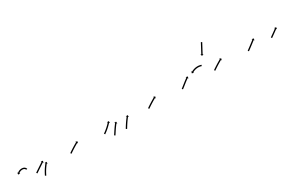

<svg xmlns="http://www.w3.org/2000/svg" viewBox="135 -1660 4235 2790"><g transform="rotate(-30 2253.0 -264.5)"><path d="M212 -207.3C212 -207.1 212 -206.9 212 -206.7L232 -207.3C232 -207.7 232 -208.2 231.9 -208.6C231.9 -208.6 231.9 -208.7 231.9 -208.9C231.9 -209 231.9 -209.2 231.9 -209.2C231.7 -210.7 231.3 -212.3 230.9 -213.9C230.9 -213.9 230.9 -214 230.9 -214.2C230.8 -214.4 230.8 -214.5 230.8 -214.5C230 -217 228.9 -219.4 227.8 -221.8C227.8 -221.8 227.7 -222 227.7 -222.1C227.6 -222.2 227.5 -222.4 227.5 -222.4C225.8 -225.4 223.9 -228.3 221.8 -231.1C221.8 -231.1 221.7 -231.2 221.6 -231.4C221.4 -231.5 221.3 -231.6 221.3 -231.6C218.6 -234.8 215.6 -237.6 212.5 -240.3C212.5 -240.3 212.3 -240.4 212.2 -240.6C212 -240.7 211.8 -240.8 211.8 -240.8C208.1 -243.5 204.1 -245.9 199.9 -248C199.9 -248 199.8 -248.1 199.6 -248.2C199.4 -248.2 199.2 -248.3 199.2 -248.3C194.6 -250.2 189.8 -251.8 185 -253C185 -253 184.8 -253.1 184.7 -253.1C184.5 -253.1 184.3 -253.2 184.3 -253.2C179.2 -254.1 174 -254.7 168.7 -255C168.7 -255 168.6 -255 168.5 -255C168.4 -255 168.2 -255 168.2 -255C162.9 -255 157.6 -254.8 152.3 -254.4C152.3 -254.4 152.2 -254.4 152.1 -254.4C152 -254.4 151.9 -254.3 151.9 -254.3C146.8 -253.7 141.7 -252.8 136.7 -251.7C136.7 -251.7 136.6 -251.6 136.5 -251.6C136.4 -251.6 136.3 -251.6 136.3 -251.6C131.7 -250.3 127.1 -248.8 122.6 -247.2C122.6 -247.2 122.5 -247.1 122.4 -247.1C122.3 -247 122.2 -247 122.2 -247C118.3 -245.3 114.4 -243.5 110.6 -241.5C110.6 -241.5 110.5 -241.5 110.4 -241.4C110.3 -241.4 110.2 -241.4 110.2 -241.4C107.1 -239.6 104 -237.7 100.9 -235.7C100.9 -235.7 100.9 -235.7 100.8 -235.6C100.8 -235.6 100.7 -235.5 100.7 -235.5C98.4 -233.9 96.1 -232.3 93.9 -230.6C93.9 -230.6 93.8 -230.6 93.8 -230.5C93.8 -230.5 93.7 -230.5 93.7 -230.5C92.3 -229.4 90.9 -228.2 89.5 -227.1C89.5 -227.1 89.5 -227 89.5 -227C89.4 -227 89.4 -227 89.4 -227C88.9 -226.6 88.5 -226.2 88 -225.8L79.4 -235.8L77 -203.1L109.7 -200.7L101.1 -210.6C101.5 -211 102 -211.4 102.4 -211.8C102.4 -211.8 102.4 -211.8 102.4 -211.8C102.4 -211.7 102.3 -211.7 102.3 -211.7C103.6 -212.8 104.9 -213.8 106.1 -214.8C106.1 -214.8 106.1 -214.8 106.1 -214.7C106 -214.7 106 -214.7 106 -214.7C108 -216.2 110 -217.7 112.1 -219.1C112.1 -219.1 112 -219.1 112 -219C111.9 -219 111.9 -218.9 111.9 -218.9C114.5 -220.7 117.3 -222.4 120.1 -224C120.1 -224 120 -223.9 119.9 -223.9C119.9 -223.8 119.8 -223.8 119.8 -223.8C123.1 -225.5 126.6 -227.1 130 -228.6C130 -228.6 129.9 -228.5 129.8 -228.5C129.7 -228.5 129.6 -228.4 129.6 -228.4C133.5 -229.9 137.5 -231.2 141.6 -232.3C141.6 -232.3 141.5 -232.2 141.4 -232.2C141.2 -232.2 141.1 -232.2 141.1 -232.2C145.5 -233.2 150 -233.9 154.4 -234.5C154.4 -234.5 154.3 -234.5 154.2 -234.5C154.1 -234.5 154 -234.5 154 -234.5C158.7 -234.8 163.4 -235 168.1 -235C168.1 -235 168 -235 167.9 -235C167.7 -235 167.6 -235 167.6 -235C172 -234.8 176.4 -234.3 180.8 -233.5C180.8 -233.5 180.6 -233.5 180.4 -233.5C180.3 -233.6 180.1 -233.6 180.1 -233.6C184 -232.6 187.9 -231.4 191.6 -229.8C191.6 -229.8 191.4 -229.9 191.2 -230C191.1 -230.1 190.9 -230.2 190.9 -230.2C194.1 -228.5 197.2 -226.7 200.2 -224.6C200.2 -224.6 200 -224.7 199.9 -224.8C199.7 -224.9 199.6 -225 199.6 -225C201.9 -223 204.2 -220.8 206.3 -218.5C206.3 -218.5 206.2 -218.6 206.1 -218.7C205.9 -218.9 205.8 -219 205.8 -219C207.4 -217 208.8 -214.9 210.1 -212.6C210.1 -212.6 210 -212.8 209.9 -212.9C209.8 -213.1 209.7 -213.2 209.7 -213.2C210.5 -211.7 211.2 -210 211.7 -208.4C211.7 -208.4 211.7 -208.5 211.6 -208.7C211.6 -208.8 211.5 -209 211.5 -209C211.7 -208.3 211.9 -207.5 212 -206.7C212 -206.7 212 -206.9 212 -207C212 -207.1 212 -207.3 212 -207.3Z M317.6 -95.4C317.1 -95 316.5 -94.6 316 -94.2L327.4 -77.8C328 -78.2 328.5 -78.6 329.1 -79C330.6 -80 332.1 -81.1 333.7 -82.2L333.7 -82.2L333.7 -82.2C336.1 -83.8 338.5 -85.5 340.9 -87.1L340.9 -87.1L340.9 -87.1C344 -89.2 347.1 -91.4 350.2 -93.5L350.2 -93.5L350.2 -93.5C353.9 -96 357.6 -98.5 361.3 -101L361.3 -101L361.3 -101C365.5 -103.8 369.6 -106.5 373.8 -109.3C378.2 -112.3 382.6 -115.2 387.1 -118.2C391.6 -121.2 396.2 -124.3 400.8 -127.3C405.4 -130.4 410 -133.4 414.6 -136.5C419 -139.4 423.4 -142.4 427.9 -145.3C432 -148.1 436.2 -150.9 440.3 -153.6C444 -156.1 447.7 -158.6 451.4 -161.1C454.6 -163.2 457.7 -165.3 460.8 -167.4C463.2 -169 465.7 -170.6 468.1 -172.3C469.6 -173.3 471.2 -174.4 472.7 -175.4C473.3 -175.8 473.8 -176.1 474.4 -176.5L481.7 -165.6L488 -197.8L455.8 -204L463.2 -193.1C462.6 -192.7 462.1 -192.3 461.5 -192C460 -190.9 458.4 -189.9 456.9 -188.8C454.5 -187.2 452.1 -185.6 449.7 -184C446.5 -181.9 443.4 -179.8 440.3 -177.7C436.6 -175.2 432.9 -172.7 429.2 -170.3C425.1 -167.5 420.9 -164.7 416.8 -162C412.3 -159 407.9 -156.1 403.5 -153.1C398.9 -150.1 394.3 -147 389.7 -144C385.1 -140.9 380.6 -137.9 376 -134.8C371.5 -131.9 367.1 -128.9 362.6 -125.9C358.5 -123.2 354.3 -120.4 350.2 -117.6L350.2 -117.6L350.2 -117.6C346.4 -115.1 342.7 -112.6 339 -110.1L339 -110L339 -110C335.9 -107.9 332.7 -105.8 329.6 -103.6L329.6 -103.6L329.6 -103.6C327.1 -102 324.7 -100.3 322.3 -98.6L322.3 -98.6L322.3 -98.6C320.7 -97.5 319.2 -96.4 317.6 -95.4ZM405.9 4.2C405.6 4.7 405.4 5.2 405.2 5.7L423.2 14.4C423.4 13.9 423.7 13.3 423.9 12.8L423.9 12.8L424 12.8C424.8 11.1 425.6 9.4 426.4 7.7L426.4 7.7L426.4 7.7C427.6 5.1 428.9 2.4 430.2 -0.2C430.2 -0.2 430.2 -0.2 430.2 -0.2C430.2 -0.2 430.2 -0.1 430.2 -0.1C431.9 -3.5 433.6 -6.9 435.3 -10.3C435.3 -10.3 435.3 -10.3 435.3 -10.3C435.3 -10.3 435.3 -10.3 435.3 -10.3C437.4 -14.2 439.5 -18.2 441.6 -22.2C441.6 -22.2 441.6 -22.2 441.6 -22.1C441.6 -22.1 441.5 -22.1 441.5 -22.1C443.9 -26.5 446.4 -30.9 448.8 -35.3C448.8 -35.3 448.8 -35.3 448.8 -35.2C448.8 -35.2 448.8 -35.2 448.8 -35.2C451.5 -39.9 454.2 -44.5 456.9 -49.1C456.9 -49.1 456.9 -49.1 456.9 -49.1C456.9 -49.1 456.9 -49 456.9 -49C459.7 -53.8 462.6 -58.5 465.5 -63.2C465.5 -63.2 465.5 -63.2 465.5 -63.2C465.5 -63.1 465.5 -63.1 465.5 -63.1C468.5 -67.8 471.5 -72.5 474.5 -77.1C474.5 -77.1 474.5 -77.1 474.5 -77.1C474.5 -77 474.5 -77 474.5 -77C477.5 -81.5 480.5 -85.9 483.5 -90.3C483.5 -90.3 483.5 -90.3 483.5 -90.3C483.5 -90.3 483.5 -90.3 483.5 -90.3C486.4 -94.4 489.3 -98.4 492.2 -102.5C492.2 -102.5 492.2 -102.5 492.2 -102.5C492.2 -102.5 492.2 -102.4 492.2 -102.4C494.9 -106.1 497.6 -109.6 500.3 -113.2C500.3 -113.2 500.3 -113.2 500.3 -113.2C500.3 -113.2 500.2 -113.2 500.2 -113.2C502.6 -116.2 504.9 -119.2 507.3 -122.1C507.3 -122.1 507.3 -122.1 507.3 -122.1C507.3 -122.1 507.2 -122.1 507.2 -122.1C509.1 -124.4 510.9 -126.7 512.8 -128.9L512.8 -128.9L512.8 -128.9C514 -130.3 515.2 -131.8 516.4 -133.2L516.4 -133.2L516.4 -133.2C516.8 -133.7 517.2 -134.3 517.7 -134.8L527.7 -126.2L525 -158.9L492.4 -156.2L502.4 -147.7C502 -147.2 501.5 -146.7 501.1 -146.1L501.1 -146.1L501.1 -146.1C499.8 -144.6 498.6 -143.1 497.4 -141.7L497.4 -141.6L497.3 -141.6C495.4 -139.3 493.5 -137 491.7 -134.6C491.7 -134.6 491.7 -134.6 491.6 -134.6C491.6 -134.6 491.6 -134.6 491.6 -134.6C489.2 -131.5 486.8 -128.5 484.4 -125.4C484.4 -125.4 484.4 -125.4 484.4 -125.4C484.4 -125.4 484.4 -125.4 484.4 -125.4C481.6 -121.7 478.8 -118 476.1 -114.3C476.1 -114.3 476.1 -114.3 476.1 -114.3C476.1 -114.3 476.1 -114.3 476.1 -114.3C473.1 -110.1 470.1 -106 467.1 -101.8C467.1 -101.8 467.1 -101.8 467.1 -101.7C467.1 -101.7 467.1 -101.7 467.1 -101.7C464 -97.2 460.9 -92.7 457.8 -88.1C457.8 -88.1 457.8 -88.1 457.8 -88.1C457.8 -88.1 457.8 -88.1 457.8 -88.1C454.7 -83.4 451.6 -78.6 448.6 -73.9C448.6 -73.9 448.6 -73.8 448.6 -73.8C448.6 -73.8 448.6 -73.8 448.6 -73.8C445.6 -69 442.6 -64.2 439.7 -59.4C439.7 -59.4 439.7 -59.3 439.7 -59.3C439.7 -59.3 439.7 -59.3 439.7 -59.3C436.9 -54.6 434.2 -49.9 431.4 -45.1C431.4 -45.1 431.4 -45.1 431.4 -45.1C431.4 -45.1 431.4 -45.1 431.4 -45.1C428.9 -40.6 426.4 -36.2 424 -31.7C424 -31.7 424 -31.7 424 -31.7C424 -31.6 424 -31.6 424 -31.6C421.8 -27.6 419.7 -23.5 417.5 -19.5C417.5 -19.5 417.5 -19.5 417.5 -19.5C417.5 -19.4 417.5 -19.4 417.5 -19.4C415.7 -16 414 -12.5 412.3 -9.1C412.3 -9.1 412.3 -9 412.3 -9C412.3 -9 412.2 -9 412.2 -9C410.9 -6.3 409.6 -3.6 408.3 -0.9L408.3 -0.9L408.3 -0.9C407.5 0.8 406.7 2.5 405.9 4.3L405.9 4.2Z M889.6 -95.4C889.1 -95 888.5 -94.6 888 -94.2L899.4 -77.8C900 -78.2 900.5 -78.6 901.1 -79C902.6 -80 904.1 -81.1 905.7 -82.2L905.7 -82.2L905.7 -82.2C908.1 -83.8 910.5 -85.5 912.9 -87.1L912.9 -87.1L912.9 -87.1C916 -89.2 919.1 -91.4 922.3 -93.5L922.2 -93.5L922.2 -93.5C925.9 -96 929.7 -98.5 933.4 -100.9L933.4 -100.9L933.4 -100.9C937.5 -103.7 941.7 -106.4 945.9 -109.2L945.9 -109.2L945.9 -109.2C950.3 -112.1 954.8 -115 959.3 -117.9L959.3 -117.9L959.3 -117.8C963.9 -120.8 968.6 -123.8 973.3 -126.7L973.3 -126.7L973.2 -126.7C977.9 -129.6 982.6 -132.5 987.3 -135.4L987.3 -135.4L987.3 -135.4C991.8 -138.2 996.4 -141 1001 -143.7L1000.9 -143.7L1000.9 -143.7C1005.2 -146.3 1009.5 -148.9 1013.8 -151.4L1013.8 -151.4L1013.8 -151.4C1017.6 -153.7 1021.5 -155.9 1025.4 -158.2L1025.4 -158.2L1025.3 -158.2C1028.6 -160.1 1031.9 -162 1035.2 -163.8L1035.2 -163.8L1035.2 -163.8C1037.7 -165.3 1040.2 -166.7 1042.8 -168.2L1042.8 -168.2L1042.8 -168.2C1044.4 -169.1 1046 -170 1047.7 -170.9C1048.2 -171.2 1048.8 -171.6 1049.4 -171.9L1055.8 -160.4L1064.8 -191.9L1033.2 -200.8L1039.6 -189.3C1039.1 -189 1038.5 -188.7 1037.9 -188.4C1036.2 -187.4 1034.6 -186.5 1032.9 -185.6L1032.9 -185.6L1032.9 -185.6C1030.4 -184.1 1027.8 -182.7 1025.3 -181.2L1025.2 -181.2L1025.2 -181.2C1021.9 -179.3 1018.6 -177.4 1015.3 -175.5L1015.3 -175.5L1015.3 -175.5C1011.4 -173.2 1007.5 -170.9 1003.6 -168.6L1003.6 -168.6L1003.6 -168.6C999.3 -166 994.9 -163.5 990.6 -160.9L990.6 -160.9L990.6 -160.9C986 -158.1 981.4 -155.3 976.8 -152.5L976.8 -152.5L976.8 -152.4C972.1 -149.5 967.3 -146.6 962.6 -143.6L962.6 -143.6L962.6 -143.6C957.9 -140.7 953.2 -137.7 948.5 -134.7L948.5 -134.7L948.5 -134.7C944 -131.8 939.5 -128.9 935 -125.9L934.9 -125.9L934.9 -125.9C930.7 -123.2 926.5 -120.4 922.3 -117.6L922.3 -117.6L922.3 -117.6C918.5 -115.1 914.8 -112.6 911.1 -110.1L911.1 -110.1L911 -110C907.9 -107.9 904.7 -105.8 901.6 -103.6L901.6 -103.6L901.6 -103.6C899.1 -101.9 896.7 -100.3 894.3 -98.6L894.3 -98.6L894.3 -98.6C892.7 -97.5 891.2 -96.5 889.6 -95.4Z M1454.6 -95.3C1454.1 -95 1453.5 -94.6 1453 -94.2L1464.4 -77.8C1465 -78.2 1465.5 -78.6 1466.1 -79L1466.1 -79L1466.1 -79C1467.6 -80 1469.1 -81.1 1470.6 -82.2L1470.6 -82.2L1470.7 -82.2C1473 -83.9 1475.4 -85.6 1477.7 -87.3L1477.7 -87.3L1477.7 -87.3C1480.8 -89.5 1483.8 -91.7 1486.8 -94C1486.8 -94 1486.8 -94 1486.8 -94C1486.8 -94 1486.9 -94 1486.9 -94C1490.4 -96.7 1493.9 -99.3 1497.5 -102.1C1497.5 -102.1 1497.5 -102.1 1497.5 -102.1C1497.5 -102.1 1497.5 -102.1 1497.5 -102.1C1501.4 -105.1 1505.3 -108.2 1509.2 -111.3C1509.2 -111.3 1509.2 -111.3 1509.2 -111.3C1509.2 -111.3 1509.2 -111.3 1509.2 -111.3C1513.4 -114.7 1517.4 -118 1521.5 -121.4C1521.5 -121.4 1521.5 -121.4 1521.5 -121.5C1521.6 -121.5 1521.6 -121.5 1521.6 -121.5C1525.7 -125 1529.9 -128.6 1534 -132.2C1534 -132.2 1534 -132.2 1534.1 -132.2C1534.1 -132.2 1534.1 -132.2 1534.1 -132.2C1538.2 -135.8 1542.3 -139.5 1546.3 -143.2C1546.3 -143.2 1546.3 -143.2 1546.3 -143.2C1546.3 -143.2 1546.4 -143.2 1546.4 -143.2C1550.2 -146.8 1554.1 -150.4 1558 -154.1C1558 -154.1 1558 -154.1 1558 -154.1C1558 -154.1 1558 -154.1 1558 -154.1C1561.6 -157.6 1565.1 -161 1568.7 -164.5C1568.7 -164.5 1568.7 -164.5 1568.7 -164.5C1568.7 -164.5 1568.7 -164.6 1568.7 -164.6C1571.8 -167.7 1575 -170.9 1578.1 -174L1578.1 -174L1578.1 -174.1C1580.7 -176.7 1583.3 -179.5 1585.9 -182.2L1586 -182.2L1586 -182.2C1588 -184.3 1590 -186.4 1591.9 -188.5L1591.9 -188.5L1592 -188.5C1593.2 -189.9 1594.5 -191.2 1595.8 -192.6C1596.2 -193.1 1596.7 -193.6 1597.1 -194.1L1606.8 -185.1L1605.6 -217.8L1572.9 -216.7L1582.5 -207.7C1582.1 -207.2 1581.6 -206.7 1581.2 -206.2C1579.9 -204.9 1578.6 -203.5 1577.4 -202.2L1577.4 -202.2L1577.4 -202.2C1575.4 -200.1 1573.4 -198.1 1571.5 -196L1571.5 -196L1571.5 -196C1568.9 -193.3 1566.4 -190.7 1563.8 -188L1563.8 -188L1563.8 -188C1560.7 -184.9 1557.7 -181.8 1554.6 -178.7C1554.6 -178.7 1554.6 -178.7 1554.6 -178.7C1554.6 -178.7 1554.6 -178.8 1554.6 -178.8C1551.1 -175.3 1547.6 -171.9 1544.1 -168.6C1544.1 -168.6 1544.1 -168.6 1544.2 -168.6C1544.2 -168.6 1544.2 -168.6 1544.2 -168.6C1540.4 -165 1536.6 -161.5 1532.8 -157.9C1532.8 -157.9 1532.8 -157.9 1532.8 -157.9C1532.8 -158 1532.8 -158 1532.8 -158C1528.9 -154.4 1524.9 -150.8 1520.8 -147.2C1520.8 -147.2 1520.8 -147.2 1520.9 -147.2C1520.9 -147.2 1520.9 -147.3 1520.9 -147.3C1516.8 -143.7 1512.8 -140.2 1508.7 -136.8C1508.7 -136.8 1508.7 -136.8 1508.7 -136.8C1508.7 -136.8 1508.7 -136.8 1508.7 -136.8C1504.7 -133.5 1500.7 -130.2 1496.6 -126.9C1496.6 -126.9 1496.7 -126.9 1496.7 -126.9C1496.7 -126.9 1496.7 -126.9 1496.7 -126.9C1492.9 -123.9 1489.1 -120.9 1485.2 -117.9C1485.2 -117.9 1485.2 -117.9 1485.2 -117.9C1485.3 -117.9 1485.3 -117.9 1485.3 -117.9C1481.8 -115.3 1478.3 -112.6 1474.8 -110C1474.8 -110 1474.9 -110 1474.9 -110C1474.9 -110 1474.9 -110 1474.9 -110C1471.9 -107.8 1468.9 -105.6 1466 -103.4L1466 -103.5L1466 -103.5C1463.7 -101.8 1461.4 -100.1 1459.1 -98.5L1459.1 -98.5L1459.1 -98.5C1457.6 -97.4 1456.1 -96.4 1454.6 -95.3L1454.6 -95.3ZM1569.9 -1.6C1569.5 -1 1569.1 -0.5 1568.8 0L1585.2 11.4C1585.6 10.9 1585.9 10.3 1586.3 9.8L1586.3 9.8L1586.3 9.8C1587.4 8.3 1588.4 6.7 1589.5 5.2L1589.5 5.2L1589.5 5.2C1591.1 2.7 1592.7 0.3 1594.3 -2.1L1594.3 -2.1L1594.3 -2.1C1596.4 -5.2 1598.4 -8.4 1600.5 -11.5L1600.5 -11.6L1600.5 -11.6C1602.9 -15.3 1605.4 -19 1607.8 -22.8C1610.5 -27 1613.2 -31.1 1616 -35.3L1616 -35.3L1616 -35.3C1618.9 -39.8 1621.8 -44.2 1624.8 -48.7L1624.7 -48.7L1624.7 -48.7C1627.8 -53.3 1630.8 -57.9 1633.9 -62.4L1633.9 -62.4L1633.9 -62.4C1637 -67 1640.1 -71.5 1643.2 -76.1L1643.2 -76.1L1643.2 -76C1646.3 -80.4 1649.3 -84.8 1652.4 -89.2L1652.4 -89.2L1652.4 -89.1C1655.3 -93.2 1658.3 -97.3 1661.2 -101.3L1661.2 -101.3L1661.2 -101.3C1663.8 -104.9 1666.5 -108.5 1669.2 -112.1L1669.2 -112L1669.2 -112C1671.5 -115.1 1673.8 -118.1 1676.1 -121.1L1676.1 -121L1676.1 -121C1677.9 -123.3 1679.7 -125.6 1681.5 -127.9L1681.5 -127.9L1681.5 -127.9C1682.7 -129.4 1683.8 -130.9 1685 -132.3L1685 -132.3L1685 -132.3C1685.4 -132.8 1685.8 -133.3 1686.3 -133.9L1696.5 -125.6L1693.1 -158.2L1660.5 -154.7L1670.7 -146.5C1670.3 -145.9 1669.9 -145.4 1669.4 -144.9L1669.4 -144.9L1669.4 -144.9C1668.2 -143.4 1667 -141.9 1665.8 -140.4L1665.8 -140.4L1665.8 -140.3C1664 -138 1662.1 -135.7 1660.3 -133.3L1660.3 -133.3L1660.3 -133.3C1657.9 -130.3 1655.6 -127.2 1653.3 -124.1L1653.2 -124.1L1653.2 -124.1C1650.5 -120.5 1647.8 -116.8 1645.1 -113.1L1645.1 -113.1L1645 -113.1C1642.1 -109 1639.1 -104.9 1636.1 -100.8L1636.1 -100.8L1636.1 -100.7C1633 -96.3 1629.9 -91.9 1626.8 -87.5L1626.8 -87.4L1626.8 -87.4C1623.6 -82.8 1620.5 -78.2 1617.4 -73.6L1617.3 -73.6L1617.3 -73.6C1614.2 -69 1611.1 -64.4 1608.1 -59.7L1608.1 -59.7L1608.1 -59.7C1605.1 -55.2 1602.2 -50.7 1599.2 -46.3L1599.2 -46.3L1599.2 -46.2C1596.5 -42.1 1593.8 -37.9 1591 -33.7C1588.6 -29.9 1586.2 -26.2 1583.7 -22.5L1583.8 -22.5L1583.8 -22.5C1581.7 -19.3 1579.7 -16.2 1577.6 -13.1L1577.6 -13.1L1577.6 -13.1C1576.1 -10.7 1574.5 -8.4 1572.9 -6L1572.9 -6L1572.9 -6C1571.9 -4.5 1570.9 -3 1569.8 -1.5L1569.8 -1.6ZM1763.6 2.1C1763.3 2.6 1762.9 3.2 1762.6 3.8L1779.8 14C1780.1 13.5 1780.5 12.9 1780.8 12.3C1781.8 10.7 1782.7 9.1 1783.7 7.5L1783.7 7.5L1783.7 7.5C1785.2 5 1786.7 2.5 1788.2 0L1788.2 0L1788.2 0C1790.2 -3.2 1792.1 -6.4 1794.1 -9.6L1794.1 -9.6L1794.1 -9.6C1796.5 -13.4 1798.8 -17.2 1801.2 -21L1801.2 -21L1801.2 -21C1803.8 -25.2 1806.5 -29.5 1809.2 -33.7L1809.2 -33.7L1809.2 -33.7C1812.1 -38.2 1815 -42.6 1817.9 -47.1L1817.9 -47.1L1817.9 -47.1C1820.9 -51.7 1823.9 -56.3 1827 -60.9L1827 -60.9L1827 -60.9C1830.1 -65.4 1833.2 -70 1836.3 -74.5L1836.3 -74.5L1836.3 -74.5C1839.3 -78.9 1842.4 -83.3 1845.5 -87.6L1845.5 -87.6L1845.5 -87.6C1848.4 -91.7 1851.3 -95.7 1854.3 -99.8L1854.2 -99.8L1854.2 -99.7C1856.9 -103.4 1859.6 -107 1862.3 -110.5L1862.2 -110.5L1862.2 -110.5C1864.5 -113.5 1866.8 -116.5 1869.1 -119.5L1869.1 -119.5L1869.1 -119.5C1870.9 -121.8 1872.7 -124.1 1874.5 -126.4L1874.5 -126.4L1874.5 -126.4C1875.7 -127.9 1876.8 -129.4 1878 -130.8L1878 -130.8L1878 -130.8C1878.4 -131.3 1878.8 -131.9 1879.3 -132.4L1889.5 -124.1L1886 -156.7L1853.4 -153.2L1863.7 -144.9C1863.3 -144.4 1862.8 -143.9 1862.4 -143.3L1862.4 -143.3L1862.4 -143.3C1861.2 -141.8 1860 -140.3 1858.8 -138.8L1858.8 -138.8L1858.8 -138.8C1857 -136.5 1855.1 -134.1 1853.3 -131.8L1853.3 -131.8L1853.3 -131.8C1850.9 -128.7 1848.6 -125.7 1846.3 -122.6L1846.3 -122.6L1846.3 -122.5C1843.5 -118.9 1840.8 -115.3 1838.1 -111.6L1838.1 -111.6L1838.1 -111.6C1835.1 -107.5 1832.2 -103.4 1829.2 -99.2L1829.2 -99.2L1829.2 -99.2C1826.1 -94.8 1822.9 -90.4 1819.9 -85.9L1819.8 -85.9L1819.8 -85.9C1816.7 -81.3 1813.5 -76.7 1810.4 -72L1810.4 -72L1810.4 -72C1807.3 -67.4 1804.2 -62.7 1801.2 -58.1L1801.1 -58.1L1801.1 -58C1798.2 -53.5 1795.3 -49 1792.3 -44.5L1792.3 -44.4L1792.3 -44.4C1789.6 -40.2 1786.9 -35.9 1784.2 -31.7L1784.2 -31.6L1784.2 -31.6C1781.8 -27.8 1779.5 -24 1777.1 -20.1L1777.1 -20.1L1777.1 -20.1C1775.1 -16.9 1773.1 -13.6 1771.1 -10.4L1771.1 -10.4L1771.1 -10.4C1769.6 -7.8 1768.1 -5.3 1766.5 -2.8L1766.5 -2.8L1766.5 -2.8C1765.6 -1.2 1764.6 0.4 1763.6 2.1Z M2194.6 -95.4C2194.1 -95 2193.5 -94.6 2193 -94.2L2204.4 -77.8C2205 -78.2 2205.5 -78.6 2206.1 -79C2207.6 -80 2209.1 -81.1 2210.7 -82.2L2210.7 -82.2L2210.7 -82.2C2213.1 -83.8 2215.5 -85.5 2217.9 -87.1L2217.9 -87.1L2217.9 -87.1C2221 -89.2 2224.1 -91.4 2227.3 -93.5L2227.2 -93.5L2227.2 -93.5C2230.9 -96 2234.7 -98.5 2238.4 -100.9L2238.4 -100.9L2238.4 -100.9C2242.5 -103.7 2246.7 -106.4 2250.9 -109.2L2250.9 -109.2L2250.9 -109.2C2255.3 -112.1 2259.8 -115 2264.3 -117.9L2264.3 -117.9L2264.3 -117.8C2268.9 -120.8 2273.6 -123.8 2278.3 -126.7L2278.3 -126.7L2278.2 -126.7C2282.9 -129.6 2287.6 -132.5 2292.3 -135.4L2292.3 -135.4L2292.3 -135.4C2296.8 -138.2 2301.4 -141 2306 -143.7L2305.9 -143.7L2305.9 -143.7C2310.2 -146.3 2314.5 -148.9 2318.8 -151.4L2318.8 -151.4L2318.8 -151.4C2322.6 -153.7 2326.5 -155.9 2330.4 -158.2L2330.4 -158.2L2330.3 -158.2C2333.6 -160.1 2336.9 -162 2340.2 -163.8L2340.2 -163.8L2340.2 -163.8C2342.7 -165.3 2345.2 -166.7 2347.8 -168.2L2347.8 -168.2L2347.8 -168.2C2349.4 -169.1 2351 -170 2352.7 -170.9C2353.2 -171.2 2353.8 -171.6 2354.4 -171.9L2360.8 -160.4L2369.8 -191.9L2338.2 -200.8L2344.6 -189.3C2344.1 -189 2343.5 -188.7 2342.9 -188.4C2341.2 -187.4 2339.6 -186.5 2337.9 -185.6L2337.9 -185.6L2337.9 -185.6C2335.4 -184.1 2332.8 -182.7 2330.3 -181.2L2330.2 -181.2L2330.2 -181.2C2326.9 -179.3 2323.6 -177.4 2320.3 -175.5L2320.3 -175.5L2320.3 -175.5C2316.4 -173.2 2312.5 -170.9 2308.6 -168.6L2308.6 -168.6L2308.6 -168.6C2304.3 -166 2299.9 -163.5 2295.6 -160.9L2295.6 -160.9L2295.6 -160.9C2291 -158.1 2286.4 -155.3 2281.8 -152.5L2281.8 -152.5L2281.8 -152.4C2277.1 -149.5 2272.3 -146.6 2267.6 -143.6L2267.6 -143.6L2267.6 -143.6C2262.9 -140.7 2258.2 -137.7 2253.5 -134.7L2253.5 -134.7L2253.5 -134.7C2249 -131.8 2244.5 -128.9 2240 -125.9L2239.9 -125.9L2239.9 -125.9C2235.7 -123.2 2231.5 -120.4 2227.3 -117.6L2227.3 -117.6L2227.3 -117.6C2223.5 -115.1 2219.8 -112.6 2216.1 -110.1L2216.1 -110.1L2216 -110C2212.9 -107.9 2209.7 -105.8 2206.6 -103.6L2206.6 -103.6L2206.6 -103.6C2204.1 -101.9 2201.7 -100.3 2199.3 -98.6L2199.3 -98.6L2199.3 -98.6C2197.7 -97.5 2196.2 -96.5 2194.6 -95.4Z M2759.7 -95.4C2759.1 -95 2758.6 -94.7 2758.1 -94.3L2769.5 -77.8C2770 -78.2 2770.5 -78.6 2771 -78.9L2771.1 -79L2771.1 -79C2772.6 -80 2774.1 -81.1 2775.6 -82.2C2775.6 -82.2 2775.6 -82.2 2775.6 -82.2C2775.6 -82.2 2775.7 -82.2 2775.7 -82.2C2778 -83.9 2780.3 -85.6 2782.6 -87.3C2782.6 -87.3 2782.6 -87.3 2782.7 -87.3C2782.7 -87.3 2782.7 -87.4 2782.7 -87.4C2785.7 -89.6 2788.7 -91.9 2791.6 -94.2L2791.7 -94.2L2791.7 -94.2C2795.2 -96.9 2798.7 -99.7 2802.2 -102.4L2802.2 -102.4L2802.2 -102.4C2806.1 -105.5 2810 -108.6 2813.9 -111.7C2818.1 -115 2822.2 -118.4 2826.4 -121.7C2830.7 -125.1 2835 -128.6 2839.3 -132L2839.3 -132L2839.3 -132C2843.6 -135.4 2848 -138.8 2852.3 -142.2L2852.3 -142.2L2852.3 -142.2C2856.5 -145.5 2860.7 -148.7 2865 -152L2865 -152L2864.9 -152C2868.9 -155 2872.9 -158 2876.9 -161L2876.9 -161L2876.9 -161C2880.5 -163.7 2884.1 -166.3 2887.7 -169L2887.7 -169L2887.7 -169C2890.7 -171.2 2893.8 -173.4 2896.9 -175.6L2896.9 -175.6L2896.9 -175.6C2899.2 -177.3 2901.6 -179 2904 -180.7L2904 -180.6L2904 -180.6C2905.5 -181.7 2907.1 -182.8 2908.6 -183.9L2908.6 -183.8L2908.6 -183.8C2909.2 -184.2 2909.7 -184.6 2910.3 -185L2917.7 -174.1L2923.7 -206.3L2891.5 -212.3L2898.9 -201.5C2898.4 -201.1 2897.8 -200.7 2897.3 -200.3L2897.3 -200.3L2897.3 -200.3C2895.7 -199.2 2894.1 -198.1 2892.6 -197L2892.5 -197L2892.5 -197C2890.1 -195.3 2887.7 -193.6 2885.3 -191.9L2885.3 -191.9L2885.2 -191.9C2882.1 -189.6 2879 -187.4 2875.9 -185.1L2875.9 -185.1L2875.9 -185.1C2872.2 -182.4 2868.6 -179.7 2864.9 -177L2864.9 -177L2864.9 -177C2860.9 -174 2856.8 -170.9 2852.8 -167.9L2852.8 -167.9L2852.8 -167.8C2848.5 -164.6 2844.3 -161.3 2840 -158L2840 -157.9L2840 -157.9C2835.6 -154.5 2831.3 -151.1 2826.9 -147.7L2826.9 -147.6L2826.9 -147.6C2822.6 -144.2 2818.3 -140.8 2813.9 -137.3C2809.8 -134 2805.6 -130.7 2801.5 -127.4C2797.6 -124.3 2793.7 -121.2 2789.8 -118.1L2789.8 -118.1L2789.8 -118.1C2786.4 -115.4 2782.9 -112.7 2779.4 -110L2779.4 -110L2779.5 -110C2776.5 -107.8 2773.6 -105.6 2770.7 -103.3C2770.7 -103.3 2770.7 -103.4 2770.7 -103.4C2770.7 -103.4 2770.7 -103.4 2770.7 -103.4C2768.5 -101.7 2766.2 -100.1 2763.9 -98.4C2763.9 -98.4 2763.9 -98.4 2764 -98.4C2764 -98.4 2764 -98.4 2764 -98.4C2762.5 -97.4 2761.1 -96.4 2759.6 -95.4L2759.6 -95.4ZM3173.2 -234.4C3173.6 -234.2 3174 -234 3174.4 -233.8L3182.3 -252.2C3181.8 -252.4 3181.4 -252.6 3180.9 -252.8C3180.9 -252.8 3180.8 -252.8 3180.8 -252.8C3180.8 -252.9 3180.7 -252.9 3180.7 -252.9C3179.1 -253.5 3177.4 -254.2 3175.7 -254.8C3175.7 -254.8 3175.6 -254.8 3175.6 -254.8C3175.5 -254.8 3175.5 -254.8 3175.5 -254.8C3172.8 -255.7 3170.1 -256.5 3167.4 -257.3C3167.4 -257.3 3167.4 -257.3 3167.3 -257.3C3167.3 -257.4 3167.2 -257.4 3167.2 -257.4C3163.6 -258.3 3160.1 -259.2 3156.5 -259.9C3156.5 -259.9 3156.4 -260 3156.4 -260C3156.3 -260 3156.2 -260 3156.2 -260C3152 -260.8 3147.7 -261.5 3143.3 -262.1C3143.3 -262.1 3143.3 -262.2 3143.2 -262.2C3143.2 -262.2 3143.1 -262.2 3143.1 -262.2C3138.3 -262.7 3133.4 -263.2 3128.5 -263.5C3128.5 -263.5 3128.5 -263.5 3128.4 -263.5C3128.3 -263.5 3128.3 -263.5 3128.3 -263.5C3123.1 -263.7 3117.9 -263.7 3112.7 -263.6C3112.7 -263.6 3112.6 -263.6 3112.5 -263.6C3112.4 -263.6 3112.4 -263.6 3112.4 -263.6C3107 -263.4 3101.6 -263 3096.3 -262.4C3096.3 -262.4 3096.2 -262.4 3096.1 -262.4C3096.1 -262.4 3096 -262.4 3096 -262.4C3090.7 -261.7 3085.3 -260.8 3080 -259.9C3080 -259.9 3080 -259.8 3079.9 -259.8C3079.9 -259.8 3079.8 -259.8 3079.8 -259.8C3074.7 -258.7 3069.6 -257.5 3064.5 -256.2C3064.5 -256.2 3064.5 -256.2 3064.4 -256.1C3064.4 -256.1 3064.3 -256.1 3064.3 -256.1C3059.6 -254.8 3055 -253.3 3050.3 -251.7C3050.3 -251.7 3050.3 -251.7 3050.2 -251.7C3050.2 -251.7 3050.1 -251.7 3050.1 -251.7C3046 -250.2 3041.9 -248.6 3037.8 -247C3037.8 -247 3037.8 -247 3037.8 -247C3037.7 -247 3037.7 -246.9 3037.7 -246.9C3034.3 -245.5 3030.9 -244 3027.5 -242.5C3027.5 -242.5 3027.5 -242.5 3027.4 -242.5C3027.4 -242.4 3027.4 -242.4 3027.4 -242.4C3024.8 -241.2 3022.2 -240 3019.6 -238.7C3019.6 -238.7 3019.6 -238.7 3019.6 -238.7C3019.6 -238.7 3019.6 -238.7 3019.6 -238.7C3017.9 -237.8 3016.3 -237 3014.6 -236.1C3014.6 -236.1 3014.6 -236.1 3014.6 -236.1C3014.6 -236.1 3014.6 -236.1 3014.6 -236.1C3014 -235.8 3013.5 -235.5 3012.9 -235.2L3006.7 -246.8L2997.2 -215.4L3028.6 -205.9L3022.4 -217.6C3022.9 -217.9 3023.5 -218.1 3024 -218.4C3024 -218.4 3024 -218.4 3024 -218.4C3024 -218.4 3024 -218.4 3024 -218.4C3025.5 -219.2 3027.1 -220 3028.6 -220.8C3028.6 -220.8 3028.6 -220.8 3028.6 -220.8C3028.6 -220.8 3028.6 -220.8 3028.6 -220.8C3031 -222 3033.4 -223.2 3035.9 -224.3C3035.9 -224.3 3035.9 -224.3 3035.8 -224.3C3035.8 -224.3 3035.8 -224.3 3035.8 -224.3C3039 -225.7 3042.2 -227.1 3045.4 -228.5C3045.4 -228.5 3045.4 -228.5 3045.4 -228.5C3045.3 -228.5 3045.3 -228.4 3045.3 -228.4C3049.1 -230 3053 -231.5 3056.9 -232.9C3056.9 -232.9 3056.9 -232.8 3056.8 -232.8C3056.8 -232.8 3056.7 -232.8 3056.7 -232.8C3061.1 -234.3 3065.5 -235.6 3069.9 -236.9C3069.9 -236.9 3069.8 -236.9 3069.8 -236.9C3069.7 -236.9 3069.7 -236.8 3069.7 -236.8C3074.4 -238.1 3079.2 -239.2 3083.9 -240.2C3083.9 -240.2 3083.9 -240.2 3083.8 -240.2C3083.8 -240.2 3083.7 -240.2 3083.7 -240.2C3088.6 -241.1 3093.6 -241.9 3098.6 -242.5C3098.6 -242.5 3098.5 -242.5 3098.5 -242.5C3098.4 -242.5 3098.3 -242.5 3098.3 -242.5C3103.3 -243 3108.3 -243.4 3113.3 -243.6C3113.3 -243.6 3113.2 -243.6 3113.2 -243.6C3113.1 -243.6 3113 -243.6 3113 -243.6C3117.9 -243.7 3122.7 -243.7 3127.5 -243.5C3127.5 -243.5 3127.5 -243.5 3127.4 -243.5C3127.3 -243.5 3127.3 -243.5 3127.3 -243.5C3131.8 -243.2 3136.3 -242.8 3140.8 -242.3C3140.8 -242.3 3140.7 -242.3 3140.6 -242.3C3140.6 -242.3 3140.5 -242.3 3140.5 -242.3C3144.5 -241.8 3148.5 -241.1 3152.5 -240.4C3152.5 -240.4 3152.4 -240.4 3152.3 -240.4C3152.3 -240.4 3152.2 -240.4 3152.2 -240.4C3155.5 -239.7 3158.8 -238.9 3162.1 -238C3162.1 -238 3162 -238.1 3162 -238.1C3161.9 -238.1 3161.9 -238.1 3161.9 -238.1C3164.3 -237.4 3166.8 -236.7 3169.2 -235.8C3169.2 -235.8 3169.1 -235.9 3169.1 -235.9C3169 -235.9 3169 -235.9 3169 -235.9C3170.5 -235.4 3171.9 -234.9 3173.3 -234.3C3173.3 -234.3 3173.3 -234.3 3173.3 -234.3C3173.2 -234.3 3173.2 -234.4 3173.2 -234.4ZM3354.6 -531.4C3354.9 -532 3355.3 -532.6 3355.6 -533.2L3337.9 -542.5C3337.6 -541.9 3337.3 -541.4 3337 -540.8C3336.1 -539.1 3335.2 -537.5 3334.3 -535.8C3333 -533.2 3331.6 -530.7 3330.2 -528.1C3328.5 -524.8 3326.7 -521.4 3324.9 -518.1C3322.8 -514.2 3320.7 -510.2 3318.6 -506.3C3316.3 -501.9 3314 -497.5 3311.6 -493.1C3309.1 -488.4 3306.6 -483.7 3304.1 -479C3301.5 -474.1 3298.9 -469.2 3296.3 -464.4C3293.8 -459.5 3291.2 -454.7 3288.6 -449.8C3286.1 -445.1 3283.6 -440.4 3281 -435.7C3278.7 -431.3 3276.4 -426.9 3274 -422.5C3271.9 -418.6 3269.8 -414.6 3267.7 -410.7C3265.9 -407.4 3264.1 -404 3262.4 -400.7C3261 -398.2 3259.6 -395.6 3258.2 -393C3257.4 -391.4 3256.5 -389.7 3255.6 -388.1C3255.3 -387.5 3255 -386.9 3254.7 -386.3L3243 -392.5L3252.6 -361.2L3283.9 -370.7L3272.3 -376.9C3272.6 -377.5 3272.9 -378.1 3273.2 -378.6C3274.1 -380.3 3275 -381.9 3275.9 -383.6C3277.3 -386.2 3278.6 -388.7 3280 -391.3C3281.8 -394.6 3283.6 -398 3285.3 -401.3C3287.4 -405.2 3289.5 -409.2 3291.6 -413.1C3294 -417.5 3296.3 -421.9 3298.7 -426.3C3301.2 -431 3303.7 -435.7 3306.2 -440.4C3308.8 -445.3 3311.4 -450.1 3314 -455C3316.6 -459.8 3319.2 -464.7 3321.8 -469.5C3324.3 -474.3 3326.8 -479 3329.3 -483.7C3331.6 -488.1 3334 -492.5 3336.3 -496.9C3338.4 -500.8 3340.5 -504.8 3342.6 -508.7C3344.4 -512.1 3346.1 -515.4 3347.9 -518.7C3349.3 -521.3 3350.6 -523.9 3352 -526.5C3352.9 -528.1 3353.8 -529.8 3354.6 -531.4Z M3301.6 -95.4C3301.1 -95 3300.5 -94.6 3300 -94.2L3311.4 -77.8C3312 -78.2 3312.5 -78.6 3313.1 -79C3314.6 -80 3316.1 -81.1 3317.7 -82.2L3317.7 -82.2L3317.7 -82.2C3320.1 -83.8 3322.5 -85.5 3324.9 -87.1L3324.9 -87.1L3324.9 -87.1C3328 -89.2 3331.1 -91.4 3334.3 -93.5L3334.2 -93.5L3334.2 -93.5C3337.9 -96 3341.7 -98.5 3345.4 -100.9L3345.4 -100.9L3345.4 -100.9C3349.5 -103.7 3353.7 -106.4 3357.9 -109.2L3357.9 -109.2L3357.9 -109.2C3362.3 -112.1 3366.8 -115 3371.3 -117.9L3371.3 -117.9L3371.3 -117.8C3375.9 -120.8 3380.6 -123.8 3385.3 -126.7L3385.3 -126.7L3385.2 -126.7C3389.9 -129.6 3394.6 -132.5 3399.3 -135.4L3399.3 -135.4L3399.3 -135.4C3403.8 -138.2 3408.4 -141 3413 -143.7L3412.9 -143.7L3412.9 -143.7C3417.2 -146.3 3421.5 -148.9 3425.8 -151.4L3425.8 -151.4L3425.8 -151.4C3429.6 -153.7 3433.5 -155.9 3437.4 -158.2L3437.4 -158.2L3437.3 -158.2C3440.6 -160.1 3443.9 -162 3447.2 -163.8L3447.2 -163.8L3447.2 -163.8C3449.7 -165.3 3452.2 -166.7 3454.8 -168.2L3454.8 -168.2L3454.8 -168.2C3456.4 -169.1 3458 -170 3459.7 -170.9C3460.2 -171.2 3460.8 -171.6 3461.4 -171.9L3467.8 -160.4L3476.8 -191.9L3445.2 -200.8L3451.6 -189.3C3451.1 -189 3450.5 -188.7 3449.9 -188.4C3448.2 -187.4 3446.6 -186.5 3444.9 -185.6L3444.9 -185.6L3444.9 -185.6C3442.4 -184.1 3439.8 -182.7 3437.3 -181.2L3437.2 -181.2L3437.2 -181.2C3433.9 -179.3 3430.6 -177.4 3427.3 -175.5L3427.3 -175.5L3427.3 -175.5C3423.4 -173.2 3419.5 -170.9 3415.6 -168.6L3415.6 -168.6L3415.6 -168.6C3411.3 -166 3406.9 -163.5 3402.6 -160.9L3402.6 -160.9L3402.6 -160.9C3398 -158.1 3393.4 -155.3 3388.8 -152.5L3388.8 -152.5L3388.8 -152.4C3384.1 -149.5 3379.3 -146.6 3374.6 -143.6L3374.6 -143.6L3374.6 -143.6C3369.9 -140.7 3365.2 -137.7 3360.5 -134.7L3360.5 -134.7L3360.5 -134.7C3356 -131.8 3351.5 -128.9 3347 -125.9L3346.9 -125.9L3346.9 -125.9C3342.7 -123.2 3338.5 -120.4 3334.3 -117.6L3334.3 -117.6L3334.3 -117.6C3330.5 -115.1 3326.8 -112.6 3323.1 -110.1L3323.1 -110.1L3323 -110C3319.9 -107.9 3316.7 -105.8 3313.6 -103.6L3313.6 -103.6L3313.6 -103.6C3311.1 -101.9 3308.7 -100.3 3306.3 -98.6L3306.3 -98.6L3306.3 -98.6C3304.7 -97.5 3303.2 -96.5 3301.6 -95.4Z M3866.6 -95.4C3866.1 -95 3865.5 -94.6 3865 -94.2L3876.4 -77.8C3877 -78.2 3877.5 -78.6 3878 -78.9L3878.1 -79L3878.1 -79C3879.6 -80 3881.1 -81.1 3882.6 -82.2L3882.6 -82.2L3882.7 -82.2C3885 -83.9 3887.4 -85.6 3889.7 -87.3L3889.7 -87.3L3889.7 -87.3C3892.8 -89.5 3895.8 -91.7 3898.9 -93.9L3898.9 -93.9L3898.9 -93.9C3902.5 -96.6 3906.1 -99.2 3909.6 -101.9L3909.6 -101.9L3909.6 -101.9C3913.6 -104.9 3917.6 -107.8 3921.6 -110.8L3921.6 -110.8L3921.6 -110.8C3925.9 -114 3930.1 -117.2 3934.4 -120.4L3934.4 -120.4L3934.4 -120.4C3938.8 -123.8 3943.2 -127.1 3947.6 -130.4C3951.9 -133.7 3956.3 -137.1 3960.7 -140.4C3964.9 -143.6 3969.2 -146.9 3973.4 -150.1C3977.3 -153.1 3981.3 -156.2 3985.2 -159.2C3988.8 -161.9 3992.3 -164.7 3995.9 -167.4C3998.8 -169.7 4001.8 -172 4004.8 -174.3C4007.1 -176.1 4009.4 -177.9 4011.7 -179.7C4013.2 -180.8 4014.7 -182 4016.1 -183.1C4016.7 -183.5 4017.2 -183.9 4017.7 -184.3L4025.8 -173.9L4029.9 -206.5L3997.3 -210.5L4005.4 -200.1C4004.9 -199.7 4004.4 -199.3 4003.9 -198.9C4002.4 -197.8 4000.9 -196.6 3999.4 -195.5C3997.1 -193.7 3994.8 -191.9 3992.6 -190.1C3989.6 -187.8 3986.6 -185.5 3983.6 -183.2C3980.1 -180.5 3976.6 -177.8 3973 -175.1C3969.1 -172 3965.2 -169 3961.2 -166C3957 -162.7 3952.8 -159.5 3948.6 -156.3C3944.2 -153 3939.8 -149.6 3935.5 -146.3C3931.1 -143 3926.7 -139.7 3922.3 -136.4L3922.4 -136.4L3922.4 -136.4C3918.1 -133.2 3913.9 -130 3909.6 -126.8L3909.6 -126.8L3909.6 -126.8C3905.7 -123.9 3901.7 -120.9 3897.7 -117.9L3897.7 -118L3897.7 -118C3894.2 -115.3 3890.6 -112.7 3887 -110.1L3887 -110.1L3887 -110.1C3884 -107.9 3881 -105.7 3878 -103.5L3878 -103.5L3878 -103.5C3875.7 -101.8 3873.4 -100.1 3871 -98.5L3871 -98.5L3871.1 -98.5C3869.6 -97.4 3868.1 -96.4 3866.6 -95.3L3866.6 -95.3Z M4254.2 -93.7C4253.7 -93.4 4253.3 -93.1 4252.8 -92.8L4264.4 -76.5C4264.9 -76.8 4265.3 -77.1 4265.7 -77.4C4267 -78.3 4268.3 -79.2 4269.5 -80.1C4271.4 -81.5 4273.4 -82.9 4275.3 -84.2C4277.9 -86 4280.4 -87.8 4282.9 -89.6C4285.9 -91.7 4288.9 -93.8 4291.9 -96C4295.2 -98.3 4298.5 -100.7 4301.8 -103.1C4305.4 -105.6 4309 -108.1 4312.5 -110.7C4316.2 -113.3 4319.8 -115.9 4323.5 -118.6C4327.2 -121.2 4330.8 -123.8 4334.5 -126.5L4334.5 -126.5L4334.5 -126.5C4338 -129 4341.6 -131.6 4345.1 -134.2L4345.1 -134.2L4345.1 -134.2C4348.4 -136.6 4351.7 -139 4355 -141.4L4355 -141.4L4355 -141.4C4357.9 -143.6 4360.9 -145.7 4363.8 -147.9L4363.8 -147.9L4363.8 -147.9C4366.3 -149.8 4368.8 -151.6 4371.3 -153.4C4373.2 -154.9 4375.1 -156.3 4377 -157.7C4378.2 -158.6 4379.5 -159.6 4380.7 -160.5C4381.1 -160.8 4381.6 -161.1 4382 -161.4L4389.9 -150.9L4394.5 -183.4L4362.1 -188L4370 -177.4C4369.6 -177.1 4369.1 -176.8 4368.7 -176.5C4367.5 -175.6 4366.3 -174.6 4365 -173.7C4363.1 -172.3 4361.2 -170.9 4359.3 -169.5C4356.9 -167.7 4354.4 -165.8 4351.9 -164L4351.9 -164L4351.9 -164C4349 -161.8 4346.1 -159.7 4343.1 -157.5L4343.1 -157.5L4343.2 -157.5C4339.9 -155.1 4336.6 -152.7 4333.3 -150.3L4333.3 -150.3L4333.3 -150.3C4329.8 -147.8 4326.3 -145.2 4322.8 -142.7L4322.8 -142.7L4322.8 -142.7C4319.1 -140.1 4315.5 -137.4 4311.8 -134.8C4308.2 -132.2 4304.5 -129.6 4300.9 -126.9C4297.3 -124.4 4293.8 -121.9 4290.2 -119.4C4286.9 -117 4283.6 -114.6 4280.3 -112.3C4277.3 -110.1 4274.3 -108 4271.3 -105.9C4268.8 -104.1 4266.3 -102.3 4263.8 -100.5C4261.8 -99.2 4259.9 -97.8 4257.9 -96.4C4256.7 -95.5 4255.4 -94.6 4254.2 -93.7Z"/></g></svg>

Font: FRB American Cursive Just Arrows Medium
Style: Italic
Weight: 500
Italic angle: -25°
Version: Version 2.0;Modular Font Editor K font №1